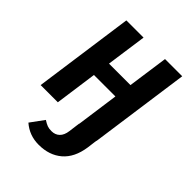

<svg xmlns="http://www.w3.org/2000/svg" viewBox="-215 -634 955 955"><g transform="rotate(45 262.5 -156.0)"><path d="M332 -223H181L150 0H29L103 -529H224L194 -316H345L375 -529H496L422 0H301ZM118 175 170 104Q187 115 199 119.5Q211 124 229 124Q255 124 271.5 108Q288 92 292 61L300 0H421L414 54Q402 135 354 176Q306 217 232 217Q166 217 118 175Z"/></g></svg>

Font: Fira Sans Condensed Medium
Style: Italic
Weight: 500
Width: 3
Italic angle: -8°
Designer: bBox Type GmbH & Carrois Corporate GbR & Edenspiekermann AG
Foundry: bBox Type GmbH & Carrois Corporate GbR & Edenspiekermann AG
Version: Version 4.301